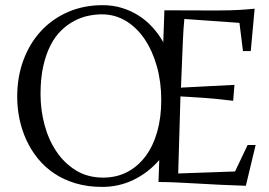

<svg xmlns="http://www.w3.org/2000/svg" viewBox="-20 -713 1048 747"><path d="M697.3 -639.2Q693.4 -599.1 691.7 -557.9Q689.9 -516.6 688.5 -481.9L684.1 -372.1L892.1 -382.8L887.2 -320.8Q857.9 -324.7 827.6 -327.6Q797.4 -330.6 770 -332.5Q742.7 -334.5 719.7 -335.7Q696.8 -336.9 682.1 -337.9L673.3 -38.1L894.5 -45.9L943.4 -148.9H974.6L936.5 9.8Q884.8 8.3 836.9 5.9Q789.1 3.4 746.1 1Q703.1 -1.5 665.5 -3.2Q627.9 -4.9 596.7 -4.9L599.6 -90.3Q556.6 -41 499.8 -13.4Q442.9 14.2 377.4 14.2Q320.8 14.2 274.2 0.2Q227.5 -13.7 190.9 -38.3Q154.3 -63 127.2 -96.4Q100.1 -129.9 82.3 -168.9Q64.5 -208 55.7 -250.7Q46.9 -293.5 46.9 -336.4Q46.9 -413.6 71 -478.8Q95.2 -543.9 138.9 -591.6Q182.6 -639.2 243.9 -666Q305.2 -692.9 379.4 -692.9Q419.4 -692.9 454.6 -682.1Q489.7 -671.4 519.5 -652.3Q549.3 -633.3 573.5 -606.7Q597.7 -580.1 615.2 -548.8L619.6 -672.9Q669.9 -672.9 704.1 -672.6Q738.3 -672.4 762.5 -672.4Q786.6 -672.4 803.5 -672.4Q820.3 -672.4 835 -672.4Q874 -672.4 908.7 -674.3Q943.4 -676.3 970.7 -679.2L955.6 -514.2H925.3L911.6 -624ZM137.7 -346.7Q137.7 -285.6 153.3 -227.3Q168.9 -168.9 199.7 -123.3Q230.5 -77.6 275.9 -49.8Q321.3 -22 381.3 -22Q433.1 -22 474.9 -43.7Q516.6 -65.4 546.1 -105Q575.7 -144.5 591.6 -200.2Q607.4 -255.9 607.4 -323.7Q607.4 -394 590.3 -454.8Q573.2 -515.6 542.7 -560.8Q512.2 -606 469.7 -631.6Q427.2 -657.2 376.5 -657.2Q350.6 -657.2 322.8 -651.4Q294.9 -645.5 268.3 -631.3Q241.7 -617.2 218 -594.2Q194.3 -571.3 176.5 -536.6Q158.7 -502 148.2 -455.1Q137.7 -408.2 137.7 -346.7Z"/></svg>

Font: Simonetta
Style: Italic
Weight: 400
Italic angle: -2°
Designer: Gayaneh Bagdasaryan
Foundry: BrownFox
Version: Version 1.001